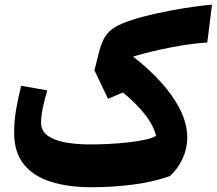

<svg xmlns="http://www.w3.org/2000/svg" viewBox="-20 -785 920 815"><path d="M879.9 -765.1 859.9 -604.5Q792 -600.6 707.5 -584.2Q623 -567.9 544.9 -544.9Q610.4 -494.1 662.4 -437Q714.4 -379.9 744.6 -319.8Q774.9 -259.8 774.9 -200.7Q774.9 -154.8 754.9 -111.3Q734.9 -67.9 701.2 -37.6Q626 -11.2 539.3 -0.7Q452.6 9.8 369.1 9.8Q271 9.8 196.8 -13.2Q122.6 -36.1 81.3 -87.2Q40 -138.2 40 -222.2Q40 -271.5 48.6 -321Q57.1 -370.6 69.8 -420.9L180.7 -401.4Q168.9 -363.3 161.6 -326.9Q154.3 -290.5 154.3 -263.7Q154.3 -230.5 181.2 -210.2Q208 -189.9 255.4 -180.9Q302.7 -171.9 363.8 -171.9Q397.5 -171.9 438.7 -173.8Q480 -175.8 520.5 -180.2Q561 -184.6 593.5 -191.4Q626 -198.2 642.6 -208.5Q629.9 -256.3 593.3 -301.8Q556.6 -347.2 502 -392.6L438.5 -365.7L380.9 -486.3L399.9 -562.5Q410.2 -603 425.5 -628.2Q440.9 -653.3 468.5 -669.9Q496.1 -686.5 543 -701.2Q581.1 -713.9 639.2 -726.8Q697.3 -739.7 761 -750.2Q824.7 -760.7 879.9 -765.1Z"/></svg>

Font: Pinar-DS1-FD Bold
Style: Regular
Weight: 700
Designer: Amin Abedi
Version: Version 2.000